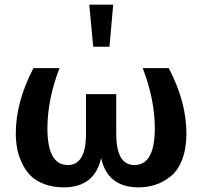

<svg xmlns="http://www.w3.org/2000/svg" viewBox="-20 -795 870 826"><path d="M467 -775 451 -594H381L364 -775ZM254 11Q207 11 169.5 -3.5Q132 -18 110 -41Q88 -64 73.5 -95.5Q59 -127 53.5 -157.5Q48 -188 48 -221Q48 -357 124 -502H236Q184 -367 184 -242Q184 -85 272 -85Q350 -85 350 -220V-390H480V-220Q480 -85 558 -85Q646 -85 646 -242Q646 -367 594 -502H706Q782 -357 782 -221Q782 -157 764 -109.5Q746 -62 715 -37Q684 -12 649.5 -0.5Q615 11 576 11Q443 11 415 -115Q387 11 254 11Z"/></svg>

Font: cwTeXHei
Style: Medium
Weight: 500
Version: Version 1.17